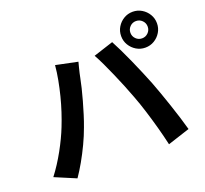

<svg xmlns="http://www.w3.org/2000/svg" viewBox="-143 -1010 1287 1206"><g transform="rotate(-20 500.0 -406.5)"><path d="M801.4 -719.5Q801.4 -695.5 818.3 -678.7Q835.1 -661.8 859.1 -661.8Q883 -661.8 900 -678.7Q916.9 -695.5 916.9 -719.5Q916.9 -743.4 900 -760.4Q883 -777.3 859.1 -777.3Q835.1 -777.3 818.3 -760.4Q801.4 -743.4 801.4 -719.5ZM739.5 -719.5Q739.5 -752.4 755.8 -779.5Q772.1 -806.6 799.2 -822.9Q826.2 -839.3 859.1 -839.3Q892 -839.3 919.1 -822.9Q946.2 -806.6 962.5 -779.5Q978.9 -752.4 978.9 -719.5Q978.9 -686.6 962.5 -659.6Q946.2 -632.5 919.1 -616.2Q892 -599.9 859.1 -599.9Q826.2 -599.9 799.2 -616.2Q772.1 -632.5 755.8 -659.6Q739.5 -686.6 739.5 -719.5ZM192.3 -311.1Q209.1 -353.3 224.3 -399.7Q239.5 -446.1 252 -495.3Q264.4 -544.5 273.7 -594Q283.1 -643.4 287.3 -691L432.6 -660.8Q429 -646.6 423.9 -627.6Q418.8 -608.6 414.9 -590.6Q410.9 -572.6 408.7 -561Q403.7 -534.8 394.8 -497.6Q385.9 -460.5 374.2 -419.2Q362.5 -377.9 349.7 -336.5Q336.9 -295.2 323.6 -260.2Q306.2 -211.7 281.6 -159.8Q257 -107.9 229.8 -59.9Q202.5 -11.9 176.4 25.7L36.4 -33.4Q83.6 -95 125.1 -170.1Q166.5 -245.3 192.3 -311.1ZM685.9 -332Q671.4 -371.5 653 -416.5Q634.6 -461.5 614.7 -506.9Q594.9 -552.3 576 -592.4Q557.1 -632.4 540.9 -660.9L673.6 -703.9Q689.2 -675 709 -634.2Q728.8 -593.3 749.1 -547.5Q769.4 -501.6 788.4 -456.9Q807.4 -412.3 821.5 -376.3Q834.6 -342.5 850.5 -297.7Q866.5 -252.9 882.7 -204.6Q898.9 -156.4 913.3 -110.3Q927.7 -64.3 937.7 -27L789.9 21Q776.6 -38.4 759.9 -99.1Q743.2 -159.9 724.7 -219.1Q706.3 -278.4 685.9 -332Z"/></g></svg>

Font: Noto Sans HK Thin
Style: Regular
Weight: 100
Designer: Ryoko NISHIZUKA 西塚涼子 (kana, bopomofo & ideographs); Paul D. Hunt (Latin, Greek & Cyrillic); Sandoll Communications 산돌커뮤니
Foundry: Adobe
Version: Version 2.004-H2;hotconv 1.0.118;makeotfexe 2.5.65603